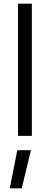

<svg xmlns="http://www.w3.org/2000/svg" viewBox="-20 -738 271 1043"><path d="M33 0ZM78 -718H153V0H78ZM74 78H148L98 285H33Z"/></svg>

Font: Cairo
Style: Regular
Weight: 400
Designer: Mohamed Gaber, the designers of Titillium
Foundry: Kief Type Foundry
Version: Version 2.009; ttfautohint (v1.5.33-1714) -l 8 -r 50 -G 200 